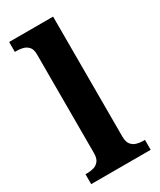

<svg xmlns="http://www.w3.org/2000/svg" viewBox="-194 -824 739 889"><g transform="rotate(-30 176.0 -380.0)"><path d="M17 0V-53H29Q44 -53 60.5 -57.5Q77 -62 88.5 -76Q100 -90 100 -118V-646Q100 -673 88 -686Q76 -699 59.5 -703Q43 -707 29 -707H17V-760H252V-118Q252 -90 263.5 -76Q275 -62 292 -57.5Q309 -53 323 -53H335V0Z"/></g></svg>

Font: Noto Serif Bengali
Style: Bold
Weight: 700
Designer: Juan Bruce, Universal Thirst, Indian Type Foundry and the Monotype Design Team.
Foundry: Monotype Imaging Inc.
Version: Version 2.003; ttfautohint (v1.8.4.7-5d5b)